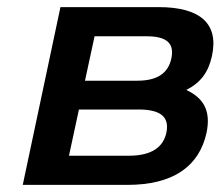

<svg xmlns="http://www.w3.org/2000/svg" viewBox="-20 -520 620 540"><path d="M44 0H338C466 0 540 -51 561 -147C573 -206 555 -243 504 -267C545 -288 566 -317 576 -362C596 -453 544 -500 426 -500H150ZM174 -82 202 -212H370C432 -212 457 -191 448 -147C439 -105 405 -82 342 -82ZM219 -293 246 -418H392C448 -418 471 -399 462 -356C453 -313 421 -293 366 -293Z"/></svg>

Font: LT Wave Medium
Style: Italic
Weight: 500
Designer: Daniel Lyons
Version: Version 2.5 (Glyphs App)